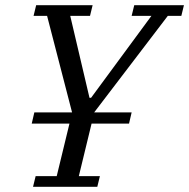

<svg xmlns="http://www.w3.org/2000/svg" viewBox="-20 -718 727 738"><path d="M117 -41H198L247 -243H102L112 -286H257L161 -657H109L119 -698H336L326 -657H250L324 -342H330L562 -657H486L496 -698H687L677 -657H625L342 -286H486L476 -243H332L283 -41H364L354 0H107Z"/></svg>

Font: IBM Plex Serif
Style: Italic
Weight: 400
Italic angle: -14°
Designer: Mike Abbink, Paul van der Laan, Pieter van Rosmalen
Foundry: Bold Monday
Version: Version 3.001